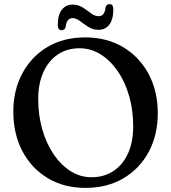

<svg xmlns="http://www.w3.org/2000/svg" viewBox="-20 -899 836 937"><path d="M395.5 -716.5Q501.5 -716.5 581.2 -668.8Q661 -621 705.5 -537.5Q750 -454 750 -346.5Q750 -240 705.8 -157.8Q661.5 -75.5 582.2 -28.8Q503 18 397 18Q292 18 212.8 -29.8Q133.5 -77.5 89.2 -161.5Q45 -245.5 45 -354.5Q45 -458.5 88.8 -540.5Q132.5 -622.5 211.2 -669.5Q290 -716.5 395.5 -716.5ZM630 -283Q630 -362 610 -431.2Q590 -500.5 554 -552.5Q518 -604.5 470.5 -634Q423 -663.5 368.5 -663.5Q307.5 -663.5 262.2 -633.2Q217 -603 191.8 -547.2Q166.5 -491.5 166.5 -416Q166.5 -335.5 186.8 -266Q207 -196.5 242.8 -144.5Q278.5 -92.5 325.5 -63.2Q372.5 -34 426.5 -34Q487 -34 533 -64Q579 -94 604.5 -149.8Q630 -205.5 630 -283ZM461.5 -753.5Q433 -753.5 411 -767.8Q389 -782 370.5 -796.2Q352 -810.5 334 -810.5Q305 -810.5 300.5 -768Q296.5 -751.5 281 -751.5Q262 -751.5 262 -777Q262 -826.5 281.8 -851.5Q301.5 -876.5 334 -876.5Q362.5 -876.5 384.2 -862.2Q406 -848 424.2 -834Q442.5 -820 461.5 -820Q491 -820 495 -862Q498.5 -879 514.5 -879Q533 -879 533 -853.5Q533 -803.5 513.2 -778.5Q493.5 -753.5 461.5 -753.5Z"/></svg>

Font: Fraunces 9pt S050
Style: Regular
Weight: 400
Version: Version 1.000; ttfautohint (v1.8.3)